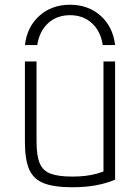

<svg xmlns="http://www.w3.org/2000/svg" viewBox="-20 -779 590 809"><path d="M275 -759Q352 -759 404 -712.5Q456 -666 465 -589H413Q404 -648 367 -681.5Q330 -715 275 -715Q220 -715 183 -681.5Q146 -648 137 -589H85Q94 -666 146 -712.5Q198 -759 275 -759ZM284 10Q208 10 164.5 -7Q121 -24 103 -65.5Q85 -107 85 -180V-520H134V-182Q134 -124 147 -92Q160 -60 192.5 -47.5Q225 -35 285 -35Q315 -35 340 -38Q365 -41 388.5 -47.5Q412 -54 436 -65L416 -34V-520H465V-22Q427 -6 383 2Q339 10 284 10Z"/></svg>

Font: M PLUS Code Latin SemiExpanded Light
Style: Regular
Weight: 300
Width: 6
Designer: Coji Morishita
Foundry: UNDERFOREST DESIGN
Version: Version 1.002; ttfautohint (v1.8.3)